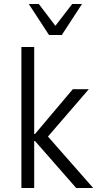

<svg xmlns="http://www.w3.org/2000/svg" viewBox="-20 -940 491 960"><path d="M87 0V-705H151V-270H155L344 -494H424L204 -239L206 -273L446 0H361L155 -235H151V0ZM225 -765 124 -920H174L257 -811L341 -920H390L289 -765Z"/></svg>

Font: Nunito Sans 7pt Condensed Light
Style: Regular
Weight: 300
Width: 3
Designer: Vernon Adams
Foundry: Vernon Adams
Version: Version 3.101;gftools[0.9.27]